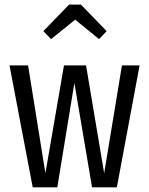

<svg xmlns="http://www.w3.org/2000/svg" viewBox="-20 -808 643 828"><path d="M200.2 -639.2 167 -673.8 277.8 -788.1H329.1L439.9 -673.8L407.2 -639.2L304.2 -723.1ZM582 -525.9 483.9 0H377L300.8 -450.2L227.1 0H121.1L21 -525.9H101.1L175.8 -61L255.9 -525.9H351.1L429.2 -61L505.9 -525.9Z"/></svg>

Font: Fira Sans Compressed Book
Style: Regular
Weight: 350
Width: 1
Designer: Carrois Corporate & Edenspiekermann AG
Foundry: Carrois Corporate GbR & Edenspiekermann AG
Version: Version 4.203;PS 004.203;hotconv 1.0.88;makeotf.lib2.5.64775